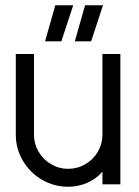

<svg xmlns="http://www.w3.org/2000/svg" viewBox="-20 -705 527 729"><path d="M40 -194V-500H109V-194Q109 -159 126.5 -129Q144 -99 174 -81.5Q204 -64 239 -64Q274 -64 304 -81.5Q334 -99 351.5 -129Q369 -159 369 -194V-500H437V-5H369V-53Q344 -25 310.5 -10.5Q277 4 239 4Q185 4 139.5 -22.5Q94 -49 67 -94.5Q40 -140 40 -194ZM258 -685 213 -548H151L190 -685ZM371 -685 326 -548H264L303 -685Z"/></svg>

Font: Sulphur Point
Style: Regular
Weight: 400
Designer: Noponies / Dale Sattler
Foundry: Noponies
Version: Version 1.000; ttfautohint (v1.8)